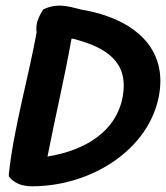

<svg xmlns="http://www.w3.org/2000/svg" viewBox="-20 -637 580 671"><path d="M11 -30V-20C29 2 54 14 92 14C299 14 502 -114 536 -305C568 -487 422 -576 272 -602C234 -609 193 -629 140 -608L131 -604C116 -580 103 -554 108 -524C81 -373 28 -189 11 -30ZM146 -90C173 -229 203 -352 230 -502C234 -502 237 -501 242 -500C352 -470 430 -421 409 -300C387 -177 277 -111 146 -90Z"/></svg>

Font: Snowfall
Style: BlkObl
Weight: 900
Designer: Jasper
Foundry: Cannot Into Space Fonts
Version: Version 0.9